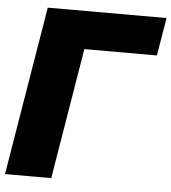

<svg xmlns="http://www.w3.org/2000/svg" viewBox="-52 -776 736 824"><g transform="rotate(5 316.0 -364.0)"><path d="M632.3 -727.5 605 -564H292.5L199.2 0H0L120.6 -727.5Z"/></g></svg>

Font: Inter 20pt Black
Style: Italic
Weight: 900
Italic angle: -9.3988°
Version: Version 4.001;git-66647c0bb